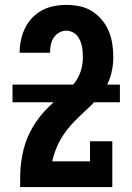

<svg xmlns="http://www.w3.org/2000/svg" viewBox="-20 -763 540 783"><path d="M62 0V-1Q62 -27 62.5 -52.5Q63 -78 66.5 -103Q70 -128 76 -153Q82 -178 92 -201.5Q102 -225 115 -247Q128 -269 144 -289Q160 -309 178.5 -327Q197 -345 216.5 -361.5Q236 -378 255.5 -394.5Q275 -411 289.5 -432.5Q304 -454 311 -478.5Q318 -503 318 -529Q318 -541 317 -553Q316 -565 313.5 -576.5Q311 -588 306 -599Q301 -610 293 -619Q285 -628 273.5 -633Q262 -638 251 -638Q235 -638 221 -630Q207 -622 198.5 -608.5Q190 -595 187 -579.5Q184 -564 184 -548H60Q60 -574 65.5 -599.5Q71 -625 82 -648Q93 -671 111 -690Q129 -709 151.5 -721Q174 -733 199.5 -738Q225 -743 250 -743Q278 -743 305 -737.5Q332 -732 355 -717.5Q378 -703 395.5 -682Q413 -661 423.5 -636Q434 -611 438 -583.5Q442 -556 442 -529Q442 -497 434.5 -466Q427 -435 411.5 -407.5Q396 -380 374.5 -357Q353 -334 329.5 -312.5Q306 -291 284 -268.5Q262 -246 243.5 -220Q225 -194 212.5 -165Q200 -136 193 -105H347V-187H438V0ZM31 -346V-418H469V-346Z"/></svg>

Font: Iosevka Curly Slab Extrabold
Style: Regular
Weight: 800
Monospace: yes
Designer: Belleve Invis
Foundry: Belleve Invis
Version: Version 22.1.2; ttfautohint (v1.8.4)